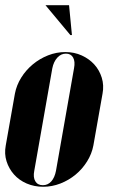

<svg xmlns="http://www.w3.org/2000/svg" viewBox="-28 -704 444 734"><path d="M222 -505Q256 -505 284.5 -492Q313 -479 332.5 -457.5Q352 -436 361 -407Q370 -378 364 -346L329 -148Q323 -116 305 -87Q287 -58 261 -36.5Q235 -15 203 -2.5Q171 10 137 10Q103 10 74 -2.5Q45 -15 25.5 -37Q6 -59 -3 -87.5Q-12 -116 -6 -148L29 -346Q35 -378 53 -407Q71 -436 97.5 -458Q124 -480 156 -492.5Q188 -505 222 -505ZM224 -499Q205 -499 191 -483.5Q177 -468 172 -443L103 -51Q98 -26 107 -11Q116 4 136 4Q155 4 168 -10.5Q181 -25 186 -51L255 -443Q260 -469 251.5 -484Q243 -499 224 -499ZM241 -570 146 -684H236L247 -570Z"/></svg>

Font: Moniqa Black Ita Display
Style: Italic
Weight: 900
Italic angle: -10°
Designer: Rajesh Rajput
Foundry: Rajesh Rajput
Version: Version 1.000